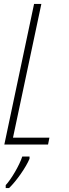

<svg xmlns="http://www.w3.org/2000/svg" viewBox="-20 -734 349 975"><path d="M2 0H224L231 -35H46L190 -714H153ZM9 206V221H26C63 186 113 114 130 72V61H93C79 105 36 178 9 206Z"/></svg>

Font: Noto Sans ExtraCondensed ExtraLight
Style: Italic
Weight: 200
Width: 2
Italic angle: -12°
Designer: Monotype Design Team
Foundry: Monotype Imaging Inc.
Version: Version 2.013